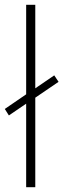

<svg xmlns="http://www.w3.org/2000/svg" viewBox="-30 -780 264 800"><path d="M79 0V-348L7 -299L-10 -326L79 -387V-760H117V-412L196 -466L214 -439L117 -373V0Z"/></svg>

Font: Noto Sans Thai Cond ExtLt
Style: Regular
Weight: 200
Width: 3
Designer: Monotype Design Team
Foundry: Monotype Imaging Inc.
Version: Version 2.002; ttfautohint (v1.8.4.7-5d5b)